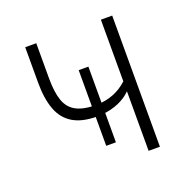

<svg xmlns="http://www.w3.org/2000/svg" viewBox="-95 -579 661 670"><g transform="rotate(-20 236.0 -243.5)"><path d="M347 0V-221Q327 -201 299.5 -189.5Q272 -178 240 -175L250 -185V-67H214V-185L219 -174Q164 -174 130 -194.5Q96 -215 81 -255.5Q66 -296 66 -355V-487H107V-356Q107 -305 118 -273.5Q129 -242 156 -227.5Q183 -213 229 -213L214 -206V-348H250V-206L234 -213Q267 -214 295 -225Q323 -236 347 -258V-487H389V0Z"/></g></svg>

Font: Nunito Sans 10pt Condensed ExtraLight
Style: Regular
Weight: 250
Width: 3
Designer: Vernon Adams
Foundry: Vernon Adams
Version: Version 3.101;gftools[0.9.27]